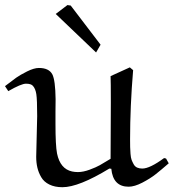

<svg xmlns="http://www.w3.org/2000/svg" viewBox="-84 -740 696 769"><path d="M300.8 -529.8 318.8 -561 199.2 -717.8 186 -719.7 139.2 -684.1ZM581.1 -105 591.8 -85.9Q561 -59.1 539.3 -42Q517.6 -24.9 486.1 -8.5Q454.6 7.8 431.2 7.8Q368.7 7.8 361.8 -64L354 -64.9Q231.4 9.8 166 9.8Q135.3 9.8 113.5 -1Q91.8 -11.7 81.1 -30.3Q70.3 -48.8 65.7 -68.6Q61 -88.4 61 -111.8Q61 -128.9 63 -195.1Q64.9 -261.2 64.9 -274.9Q64.9 -340.8 61.5 -362.8Q58.1 -384.8 47.9 -396Q40.5 -404.8 20 -404.8Q1 -404.8 -50.8 -375L-64 -395Q-34.2 -418 -18.8 -429Q-3.4 -439.9 24.4 -453.9Q52.2 -467.8 71.8 -467.8Q111.8 -467.8 125.5 -442.4Q137.7 -418.9 138.7 -342.8Q138.7 -327.6 138.2 -292Q138.2 -261.2 138.2 -244.1Q138.2 -156.7 144.5 -125Q157.2 -63.5 204.6 -53.2Q215.8 -50.8 228 -50.8Q249 -50.8 274.9 -60.3Q300.8 -69.8 315.9 -78.4Q331.1 -86.9 358.9 -104Q358.9 -135.7 359.4 -214.4Q359.9 -293 359.9 -329.1Q359.9 -414.1 358.9 -435.1L436 -470.2L449.2 -459Q437 -314 437 -181.2Q437 -161.1 437.3 -150.9Q437.5 -140.6 438.7 -124.3Q439.9 -107.9 443.1 -99.6Q446.3 -91.3 451.4 -82Q456.5 -72.8 465.3 -68.8Q474.1 -64.9 485.8 -64.9Q516.1 -64.9 573.2 -106.9Z"/></svg>

Font: Aref Ruqaa
Style: Regular
Weight: 400
Designer: Abdoulla Aref
Version: Version 0.7